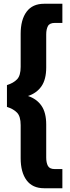

<svg xmlns="http://www.w3.org/2000/svg" viewBox="-20 -892 374 1022"><path d="M215 110Q153 110 121.5 67.5Q90 25 90 -50V-226Q90 -272 71 -292Q52 -312 17 -323V-439Q52 -450 71 -470Q90 -490 90 -536V-712Q90 -787 121.5 -829.5Q153 -872 215 -872H312V-770H272Q244 -770 235 -753Q226 -736 226 -709V-533Q226 -469 200.5 -432.5Q175 -396 129 -381Q175 -366 200.5 -329.5Q226 -293 226 -229V-53Q226 -26 235 -9Q244 8 272 8H312V110Z"/></svg>

Font: Open Sauce Two Black
Style: Regular
Weight: 900
Designer: Alfredo Marco Pradil
Foundry: Creative Sauce Fz LLC
Version: Version 1.477